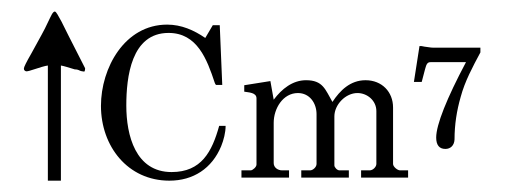

<svg xmlns="http://www.w3.org/2000/svg" viewBox="-20 -780 905 337"><path d="M86.9 -462.9V-665C92.8 -664.1 99.6 -661.6 111.3 -658.2H111.8C115.2 -658.2 118.2 -657.2 120.6 -655.8C122.1 -655.3 123.5 -654.8 127.9 -654.3C127.9 -654.8 129.4 -654.8 129.4 -660.2C107.9 -701.7 87.9 -742.2 87.9 -742.2C82 -752.4 79.1 -759.3 76.2 -759.8C72.3 -759.3 69.8 -752.4 64.5 -741.7C56.2 -723.6 51.8 -717.3 35.2 -686.5C25.9 -670.4 22 -662.1 22 -660.2V-659.2C22 -655.8 25.4 -654.8 26.4 -654.8C28.8 -654.8 33.7 -656.2 39.6 -658.2C48.3 -661.1 59.6 -664.6 64 -665V-462.9ZM277.3 -462.9C319.3 -462.9 352.1 -484.4 368.2 -523.4C372.6 -534.2 376 -547.4 376 -559.1H364.7C352.1 -513.7 333.5 -478 281.2 -478C217.8 -478 201.7 -542.5 201.7 -594.7C201.7 -645 210.4 -722.2 275.9 -722.2C326.2 -722.2 343.3 -675.8 356.9 -634.8C356.9 -634.8 358.4 -630.9 359.4 -630.9H370.1L365.7 -735.8H353.5L340.3 -713.4C320.3 -727.1 298.3 -736.8 273.4 -736.8C198.7 -736.8 157.2 -660.6 157.2 -594.2C157.2 -523.4 204.1 -462.9 277.3 -462.9ZM696.3 -468.3V-481H682.1C677.7 -481 669.9 -487.3 669.9 -492.2V-591.3C669.9 -618.7 650.4 -639.2 621.6 -639.2C594.7 -639.2 576.7 -621.1 563.5 -601.1C550.8 -623 546.9 -639.2 517.1 -639.2C493.7 -639.2 474.6 -624 460.4 -605L454.6 -637.7L408.7 -630.4V-619.1C416.5 -617.7 430.2 -617.7 430.2 -607.4V-491.2C430.2 -486.8 423.8 -481.4 420.4 -481H403.8V-468.3H487.3V-481H475.1C467.8 -481 460.4 -485.8 460.4 -493.7V-564.5C460.4 -589.4 476.6 -616.7 502.9 -616.7C523.4 -616.7 535.6 -599.1 535.6 -579.6V-492.2C535.6 -486.8 529.3 -481 524.4 -481H508.8V-468.3H592.3V-481H575.7C571.8 -481 566.9 -486.3 566.9 -489.7V-575.7C566.9 -596.2 586.4 -616.7 607.4 -616.7C624.5 -616.7 640.6 -603.5 640.6 -585V-492.2C640.6 -487.3 634.8 -481 628.9 -481H613.8V-468.3ZM761.7 -518.6C771 -518.6 777.3 -524.9 777.8 -535.2C777.8 -561.5 781.7 -585.9 788.6 -609.9C795.9 -637.2 809.6 -662.6 823.2 -688V-696.3H740.7C735.4 -696.3 729.5 -697.8 724.6 -698.2L722.2 -698.7C721.2 -698.7 719.2 -699.2 719.2 -699.2H716.3L706.5 -636.2H720.2L726.1 -658.7C728.5 -668 730.5 -670.9 735.8 -670.9H797.9C764.2 -607.4 745.6 -561 745.6 -538.6C745.6 -525.4 751 -518.6 761.7 -518.6Z"/></svg>

Font: MusGlyphs-Text
Style: Regular
Weight: 400
Version: Version 2.1.1